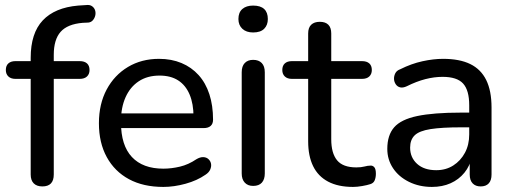

<svg xmlns="http://www.w3.org/2000/svg" viewBox="-20 -728 2028 757"><path d="M147 7Q125 7 113 -5Q101 -17 101 -40V-417H41Q23 -417 13 -426.5Q3 -436 3 -452Q3 -469 13 -478Q23 -487 41 -487H126L101 -463V-500Q101 -597 148.5 -647.5Q196 -698 288 -706L319 -708Q334 -710 343 -703.5Q352 -697 355 -687Q358 -677 355.5 -666.5Q353 -656 346 -648Q339 -640 328 -639L306 -638Q246 -633 219 -602.5Q192 -572 192 -512V-472L179 -487H294Q313 -487 323 -478Q333 -469 333 -452Q333 -436 323 -426.5Q313 -417 294 -417H192V-40Q192 7 147 7Z M624 9Q545 9 488.5 -21.5Q432 -52 401 -108.5Q370 -165 370 -242Q370 -318 400.5 -375Q431 -432 484.5 -464Q538 -496 607 -496Q656 -496 695.5 -479.5Q735 -463 763 -432Q791 -401 805.5 -356.5Q820 -312 820 -256Q820 -240 810.5 -231.5Q801 -223 783 -223H441V-281H760L743 -267Q743 -319 727.5 -355.5Q712 -392 682.5 -411Q653 -430 609 -430Q561 -430 527 -407.5Q493 -385 475 -344.5Q457 -304 457 -251V-245Q457 -155 500 -109Q543 -63 624 -63Q656 -63 689.5 -71Q723 -79 754 -100Q769 -109 781.5 -108.5Q794 -108 802 -100.5Q810 -93 812 -82.5Q814 -72 809 -60Q804 -48 790 -39Q757 -16 711.5 -3.5Q666 9 624 9Z M978 5Q957 5 945 -8Q933 -21 933 -44V-443Q933 -467 945 -479.5Q957 -492 978 -492Q1000 -492 1012 -479.5Q1024 -467 1024 -443V-44Q1024 -21 1012.5 -8Q1001 5 978 5ZM978 -600Q951 -600 935.5 -614.5Q920 -629 920 -653Q920 -679 935.5 -692.5Q951 -706 978 -706Q1007 -706 1021.5 -692.5Q1036 -679 1036 -653Q1036 -629 1021.5 -614.5Q1007 -600 978 -600Z M1372 9Q1313 9 1273.5 -12Q1234 -33 1214.5 -73Q1195 -113 1195 -171V-417H1131Q1113 -417 1103 -426.5Q1093 -436 1093 -452Q1093 -469 1103 -478Q1113 -487 1131 -487H1195V-596Q1195 -619 1207 -630.5Q1219 -642 1241 -642Q1263 -642 1274.5 -630.5Q1286 -619 1286 -596V-487H1407Q1426 -487 1436 -478Q1446 -469 1446 -452Q1446 -436 1436 -426.5Q1426 -417 1407 -417H1286V-179Q1286 -124 1309 -96Q1332 -68 1385 -68Q1404 -68 1417 -71.5Q1430 -75 1440 -75Q1449 -76 1455.5 -69Q1462 -62 1462 -43Q1462 -29 1457.5 -17.5Q1453 -6 1440 -2Q1428 2 1408 5.5Q1388 9 1372 9Z M1683 9Q1633 9 1592.5 -11Q1552 -31 1529.5 -65Q1507 -99 1507 -141Q1507 -195 1534 -226Q1561 -257 1625 -270.5Q1689 -284 1797 -284H1844V-226H1799Q1722 -226 1677.5 -219Q1633 -212 1615 -194.5Q1597 -177 1597 -146Q1597 -107 1624.5 -82Q1652 -57 1700 -57Q1738 -57 1767 -75.5Q1796 -94 1813 -125.5Q1830 -157 1830 -198V-313Q1830 -372 1806 -398.5Q1782 -425 1725 -425Q1692 -425 1657 -416Q1622 -407 1584 -388Q1569 -381 1558 -383.5Q1547 -386 1540.5 -395.5Q1534 -405 1533.5 -416.5Q1533 -428 1538.5 -439Q1544 -450 1558 -455Q1602 -477 1645.5 -486.5Q1689 -496 1727 -496Q1792 -496 1834 -475.5Q1876 -455 1897 -412.5Q1918 -370 1918 -304V-40Q1918 -17 1907 -5Q1896 7 1875 7Q1855 7 1843.5 -5Q1832 -17 1832 -40V-111H1841Q1833 -74 1811 -47Q1789 -20 1756.5 -5.5Q1724 9 1683 9Z"/></svg>

Font: Nunito ExtraLight Medium
Style: Regular
Weight: 500
Version: Version 3.602